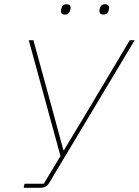

<svg xmlns="http://www.w3.org/2000/svg" viewBox="-20 -888 657 908"><path d="M288 -819Q268 -819 268 -836Q268 -842 271 -851Q277 -868 294 -868Q314 -868 314 -851Q314 -845 311 -836Q305 -819 288 -819ZM470 -819Q450 -819 450 -836Q450 -842 453 -851Q459 -868 476 -868Q496 -868 496 -851Q496 -845 493 -836Q487 -819 470 -819ZM92 0 96 -19H187L266 -150L116 -698H138L229 -365L280 -177H282L388 -353L594 -698H617L212 -22Q199 0 172 0Z"/></svg>

Font: IBM Plex Sans Thin
Style: Italic
Weight: 100
Italic angle: -11.31°
Designer: Mike Abbink, Paul van der Laan, Pieter van Rosmalen
Foundry: Bold Monday
Version: Version 3.0